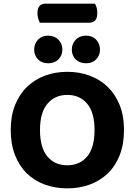

<svg xmlns="http://www.w3.org/2000/svg" viewBox="-20 -1019 740 1056"><path d="M199 -894Q195 -902 190.5 -916Q186 -930 186 -945Q186 -975 198 -987Q210 -999 231 -999H502Q515 -979 515 -948Q515 -918 503 -906Q491 -894 470 -894ZM662 -304Q662 -226 638.5 -166Q615 -106 573 -65.5Q531 -25 474 -4Q417 17 350 17Q283 17 226 -4Q169 -25 127.5 -65.5Q86 -106 62.5 -166Q39 -226 39 -304Q39 -382 63 -441.5Q87 -501 129 -541.5Q171 -582 227.5 -603Q284 -624 350 -624Q416 -624 473 -603Q530 -582 572 -541.5Q614 -501 638 -441.5Q662 -382 662 -304ZM500 -304Q500 -400 459.5 -448.5Q419 -497 350 -497Q282 -497 241 -448.5Q200 -400 200 -304Q200 -207 240.5 -158.5Q281 -110 350 -110Q419 -110 459.5 -158.5Q500 -207 500 -304ZM323 -746Q323 -714 301.5 -692.5Q280 -671 245 -671Q210 -671 189 -692.5Q168 -714 168 -746Q168 -778 189 -800.5Q210 -823 245 -823Q280 -823 301.5 -800.5Q323 -778 323 -746ZM530 -746Q530 -714 509 -692.5Q488 -671 453 -671Q418 -671 396.5 -692.5Q375 -714 375 -746Q375 -778 396.5 -800.5Q418 -823 453 -823Q488 -823 509 -800.5Q530 -778 530 -746Z"/></svg>

Font: Baloo Paaji 2
Style: Bold
Weight: 700
Designer: Shuchita Grover, Noopur Datye and Ek Type
Foundry: Ek Type
Version: Version 1.640;hotconv 1.0.111;makeotfexe 2.5.65597; ttfautoh